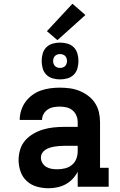

<svg xmlns="http://www.w3.org/2000/svg" viewBox="-20 -995 640 1023"><path d="M238 8Q207 8 176.5 -0.5Q146 -9 123 -30Q100 -51 89.5 -81Q79 -111 79 -142Q79 -171 87.5 -198.5Q96 -226 114.5 -247Q133 -268 158 -282.5Q183 -297 210 -305Q237 -313 265 -316Q293 -319 321 -319H394V-344Q394 -362 387 -379Q380 -396 366 -407.5Q352 -419 334 -423Q316 -427 298 -427Q282 -427 265.5 -424Q249 -421 235 -412Q221 -403 212.5 -388Q204 -373 204 -356H85Q85 -382 93 -407Q101 -432 116 -452.5Q131 -473 152 -488.5Q173 -504 197 -512.5Q221 -521 247 -524.5Q273 -528 298 -528Q325 -528 351.5 -524.5Q378 -521 403 -511Q428 -501 450 -484.5Q472 -468 486.5 -445.5Q501 -423 507 -397Q513 -371 513 -344V-101H559V0H394V-80Q383 -59 366.5 -41.5Q350 -24 329.5 -13Q309 -2 285.5 3Q262 8 238 8ZM285 -93Q306 -93 326.5 -98Q347 -103 363 -116Q379 -129 386.5 -148.5Q394 -168 394 -189V-218H321Q308 -218 295.5 -217Q283 -216 270.5 -214Q258 -212 245.5 -208Q233 -204 222 -197Q211 -190 204.5 -179Q198 -168 198 -155Q198 -140 206 -126.5Q214 -113 227 -105.5Q240 -98 255 -95.5Q270 -93 285 -93ZM300 -572Q280 -572 260.5 -577.5Q241 -583 227 -597Q213 -611 207.5 -630.5Q202 -650 202 -670Q202 -690 207.5 -709.5Q213 -729 227 -743Q241 -757 260.5 -762.5Q280 -768 300 -768Q320 -768 339.5 -762.5Q359 -757 373 -743Q387 -729 392.5 -709.5Q398 -690 398 -670Q398 -650 392.5 -630.5Q387 -611 373 -597Q359 -583 339.5 -577.5Q320 -572 300 -572ZM300 -633Q307 -633 314.5 -635.5Q322 -638 327 -643Q332 -648 334.5 -655.5Q337 -663 337 -670Q337 -677 334.5 -684.5Q332 -692 327 -697Q322 -702 314.5 -704.5Q307 -707 300 -707Q293 -707 285.5 -704.5Q278 -702 273 -697Q268 -692 265.5 -684.5Q263 -677 263 -670Q263 -663 265.5 -655.5Q268 -648 273 -643Q278 -638 285.5 -635.5Q293 -633 300 -633ZM286 -781 230 -829 366 -975 435 -915Z"/></svg>

Font: Iosevka Etoile
Style: Bold
Weight: 700
Designer: Belleve Invis
Foundry: Belleve Invis
Version: Version 28.1.0; ttfautohint (v1.8.4)